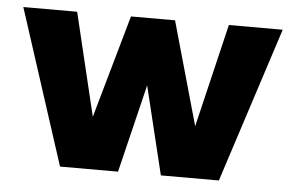

<svg xmlns="http://www.w3.org/2000/svg" viewBox="-41 -545 918 602"><g transform="rotate(5 417.5 -244.0)"><path d="M667.5 0H484.9L417.5 -277.3L350.1 0H167.5L9.3 -488.3H178.7L256.3 -164.6L348.1 -488.3H486.8L578.6 -163.1L656.2 -488.3H825.7Z"/></g></svg>

Font: Kumbh Sans ExtraBold
Style: Regular
Weight: 800
Version: Version 1.005